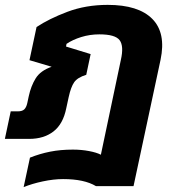

<svg xmlns="http://www.w3.org/2000/svg" viewBox="-40 -570 720 788"><path d="M57 198 83 77Q123 61 165.5 52.5Q208 44 259 44Q294 44 325.5 50Q357 56 374 65L456 -324Q469 -381 451 -405Q433 -429 368 -429Q329 -429 293.5 -418Q258 -407 233 -390L231 -379L332 -348L314 -263Q278 -252 264.5 -232.5Q251 -213 242 -172L232 -126Q219 -61 179.5 -30.5Q140 0 80 0H-20L4 -113H33Q51 -113 59.5 -121Q68 -129 72 -147L78 -175Q87 -217 106.5 -248.5Q126 -280 172 -296L81 -323L110 -459Q161 -493 236.5 -521.5Q312 -550 402 -550Q528 -550 585 -492.5Q642 -435 619 -325L508 194H354Q306 165 219 165Q180 165 135.5 174.5Q91 184 57 198Z"/></svg>

Font: Kanit SemiBold
Style: Italic
Weight: 600
Italic angle: -12°
Designer: Katatrad Team
Foundry: CadsonDemak
Version: Version 2.000; ttfautohint (v1.8.3)